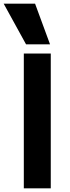

<svg xmlns="http://www.w3.org/2000/svg" viewBox="-44 -1020 379 1040"><path d="M85 0V-730H231V0ZM97 -780 -24 -1000H146L227 -780Z"/></svg>

Font: M PLUS 2 Thin
Style: Bold
Weight: 700
Version: Version 1.001